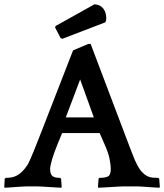

<svg xmlns="http://www.w3.org/2000/svg" viewBox="-37 -870 766 896"><path d="M386 -665 558 -211Q567 -186 574 -169Q581 -152 585.5 -140Q590 -128 593.5 -120.5Q597 -113 600 -107Q612 -82 624.5 -68.5Q637 -55 649.5 -48.5Q662 -42 675 -41Q688 -40 701 -40L706 -36L709 2L707 6Q700 6 686 5Q672 4 657 3Q642 2 628.5 1Q615 0 608 0H535Q528 0 512 1Q496 2 478.5 3Q461 4 445 5Q429 6 422 6L420 2L423 -36L427 -40Q453 -40 466.5 -46.5Q480 -53 480 -82Q480 -98 474.5 -127.5Q469 -157 449 -201L428 -249H253L233 -201Q215 -157 206 -126Q197 -95 197 -82Q197 -58 207 -49Q217 -40 243 -40L248 -36L251 2L249 6Q242 6 227 5Q212 4 195.5 3Q179 2 164 1Q149 0 142 0H83Q76 0 62 1Q48 2 33 3Q18 4 4.5 5Q-9 6 -16 6L-17 2L-15 -36L-10 -40Q3 -40 16 -42Q29 -44 42 -51Q55 -58 67.5 -70.5Q80 -83 93 -103Q96 -109 102 -121.5Q108 -134 121 -166Q134 -198 157 -257Q180 -316 218 -414L304 -635L375 -665ZM270 -322H401L337 -499ZM246 -692 220 -742 223 -749 404 -850Q432 -848 445.5 -829.5Q459 -811 459 -785Q459 -775 455 -766L254 -689Z"/></svg>

Font: QuattrocentoBold
Style: Bold
Weight: 700
Designer: Pablo Impallari
Foundry: Pablo Impallari, Igino Marini, Branda Gallo
Version: Version 2.000